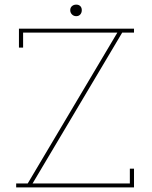

<svg xmlns="http://www.w3.org/2000/svg" viewBox="-20 -811 660 831"><path d="M50 0V-17H100L488 -670H80V-605H62V-687H560V-670H509L121 -17H542V-81H560V0ZM310 -741Q299 -741 291.5 -748.5Q284 -756 284 -767Q284 -778 291.5 -784.5Q299 -791 310 -791Q321 -791 327.5 -784.5Q334 -778 334 -767Q334 -756 327.5 -748.5Q321 -741 310 -741Z"/></svg>

Font: Grandiflora One
Style: Regular
Weight: 400
Designer: Haesung Cho
Foundry: JAMO
Version: Version 1.000; ttfautohint (v1.8.4.7-5d5b);gftools[0.9.28]